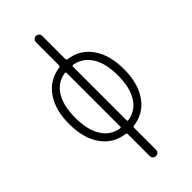

<svg xmlns="http://www.w3.org/2000/svg" viewBox="-298 -813 1096 1096"><g transform="rotate(-45 250.0 -265.0)"><path d="M215.8 -483.4Q149.4 -472.7 113.8 -415Q78.1 -357.4 78.1 -260.3Q78.1 -163.1 114.3 -105.5Q150.4 -47.9 215.8 -37.1Q224.6 -35.2 224.6 -43.9V-475.6Q224.6 -485.4 215.8 -483.4ZM275.4 -475.6V-43.9Q275.4 -35.2 284.2 -37.1Q350.6 -47.9 386.2 -105.5Q421.9 -163.1 421.9 -260.3Q421.9 -357.4 385.7 -414.6Q349.6 -471.7 284.2 -483.4Q275.4 -484.4 275.4 -475.6ZM215.8 7.8Q127.9 -3.9 78.1 -75.2Q28.3 -146.5 28.3 -260.3Q28.3 -374 78.1 -444.8Q127.9 -515.6 215.8 -528.3Q224.6 -530.3 224.6 -537.1V-724.6Q224.6 -735.4 232.4 -742.7Q240.2 -750 250 -750Q259.8 -750 267.6 -743.2Q275.4 -736.3 275.4 -724.6V-537.1Q275.4 -530.3 284.2 -528.3Q372.1 -516.6 421.9 -445.3Q471.7 -374 471.7 -260.3Q471.7 -146.5 421.9 -75.2Q372.1 -3.9 284.2 7.8Q275.4 9.8 275.4 16.6V195.3Q275.4 206.1 267.6 212.9Q259.8 219.7 250 219.7Q240.2 219.7 232.4 212.9Q224.6 206.1 224.6 195.3V16.6Q224.6 9.8 215.8 7.8Z"/></g></svg>

Font: Rounded-X Mgen+ 2m light
Style: Regular
Weight: 200
Designer: [Source Han Sans]
Ryoko NISHIZUKA  (kana & ideographs); Paul D. Hunt (Latin, Greek & Cyrillic); Wenlong ZHANG  (bopomofo
Version: Version 1.059.20150602